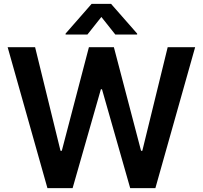

<svg xmlns="http://www.w3.org/2000/svg" viewBox="-20 -971 1047 991"><path d="M161.2 -727.3 292.3 -192.8H299L438.9 -727.3H567.8L708.1 -192.5H714.5L845.5 -727.3H987.2L782 0H652L506.4 -510.3H500.7L354.8 0H224.8L19.5 -727.3ZM318.5 -792.6V-797.6L452.8 -951H553.3L687.9 -797.6V-792.6H575.3L503.2 -883.5L431.1 -792.6Z"/></svg>

Font: Inter P Semi Bold
Style: Regular
Weight: 600
Designer: Rasmus Andersson
Foundry: rsms
Version: Version 3.018;git-588b23468